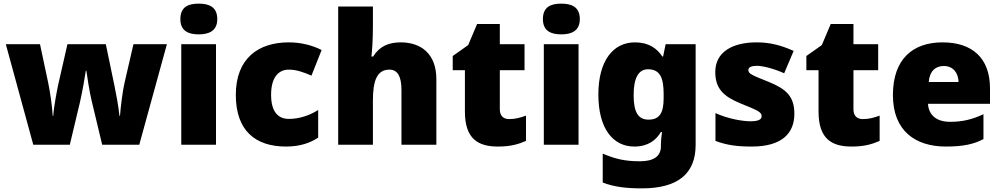

<svg xmlns="http://www.w3.org/2000/svg" viewBox="-20 -796 5507 1056"><path d="M484 -242 542 0H746L898 -553H714L665 -341C655 -298 644 -213 640 -159H637C632 -211 617 -289 609 -327L562 -553H351L300 -330C296 -311 276 -212 273 -159H270C267 -212 255 -294 245 -341L200 -553H12L163 0H364L420 -235C433 -292 448 -377 452 -407H455C459 -377 472 -292 484 -242Z M1073 -776C1017 -776 972 -759 972 -691C972 -625 1017 -607 1073 -607C1128 -607 1175 -625 1175 -691C1175 -759 1128 -776 1073 -776ZM1168 -553H977V0H1168Z M1553 10C1629 10 1684 -9 1730 -39V-191C1681 -160 1624 -142 1569 -142C1511 -142 1471 -179 1471 -275C1471 -368 1510 -413 1568 -413C1610 -413 1647 -400 1693 -380L1749 -521C1697 -547 1636 -563 1568 -563C1401 -563 1277 -475 1277 -274C1277 -77 1385 10 1553 10Z M2031 -652V-760H1840V0H2031V-243C2031 -352 2053 -413 2122 -413C2167 -413 2188 -375 2188 -302V0H2380V-360C2380 -503 2293 -563 2184 -563C2118 -563 2068 -542 2032 -485H2023C2026 -514 2031 -570 2031 -652Z M2781 -141C2748 -141 2729 -159 2729 -195V-410H2865V-553H2729V-664H2604L2555 -548L2470 -488V-410H2537V-182C2537 -32 2610 10 2718 10C2790 10 2831 -3 2873 -21V-160C2842 -149 2815 -141 2781 -141Z M3067 -776C3011 -776 2966 -759 2966 -691C2966 -625 3011 -607 3067 -607C3122 -607 3169 -625 3169 -691C3169 -759 3122 -776 3067 -776ZM3162 -553H2971V0H3162Z M3472 -563C3353 -563 3271 -463 3271 -276C3271 -89 3351 10 3469 10C3545 10 3589 -26 3615 -70H3621C3617 -43 3615 -18 3615 -1V9C3615 62 3577 91 3500 91C3413 91 3362 77 3295 49V208C3358 232 3422 240 3511 240C3711 240 3806 157 3806 1V-553H3641L3627 -485H3623C3594 -529 3549 -563 3472 -563ZM3544 -415C3612 -415 3630 -365 3630 -279V-256C3630 -177 3609 -138 3547 -138C3491 -138 3465 -177 3465 -273C3465 -366 3491 -415 3544 -415Z M4349 -170C4349 -267 4303 -307 4207 -346C4115 -383 4096 -390 4096 -411C4096 -426 4113 -434 4143 -434C4176 -434 4238 -418 4293 -393L4345 -516C4276 -547 4215 -563 4142 -563C4005 -563 3914 -508 3914 -400C3914 -309 3959 -266 4051 -228C4144 -190 4169 -181 4169 -157C4169 -138 4150 -129 4107 -129C4065 -129 3985 -142 3915 -174V-21C3979 3 4036 10 4115 10C4283 10 4349 -65 4349 -170Z M4726 -141C4693 -141 4674 -159 4674 -195V-410H4810V-553H4674V-664H4549L4500 -548L4415 -488V-410H4482V-182C4482 -32 4555 10 4663 10C4735 10 4776 -3 4818 -21V-160C4787 -149 4760 -141 4726 -141Z M5164 -563C5001 -563 4891 -472 4891 -273C4891 -76 5015 10 5182 10C5278 10 5336 -3 5389 -31V-168C5328 -139 5274 -126 5205 -126C5127 -126 5087 -167 5084 -225H5425V-310C5425 -479 5325 -563 5164 -563ZM5171 -433C5223 -433 5251 -394 5252 -345H5088C5093 -406 5126 -433 5171 -433Z"/></svg>

Font: Noto Sans Arabic UI Bk
Style: Regular
Weight: 900
Designer: Monotype Design Team, Nadine Chahine and Nizar Qandah
Foundry: Monotype Imaging Inc.
Version: Version 2.010